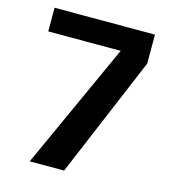

<svg xmlns="http://www.w3.org/2000/svg" viewBox="-108 -808 789 895"><g transform="rotate(15 286.5 -361.0)"><path d="M529.3 -582 284.2 0H118.2L394.5 -607.4H44.9V-721.7H529.3Z"/></g></svg>

Font: FreeUniversal
Style: Bold
Weight: 700
Version: Version 1.001 March 22, 2017